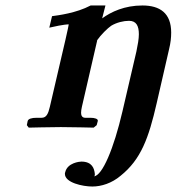

<svg xmlns="http://www.w3.org/2000/svg" viewBox="-20 -465 683 701"><path d="M478 -277 427 -58C395.6 76.9 354 176 323 179C325.9 178 326.8 174.4 326 168C323.9 151 317 125 277 125C271 125 226 129 218 164C217 166 217 168 217 170C217 202 282 216 317 216C350 216 388 204 420 177C495 117 522.8 39 552 -88L597 -284C603 -308 605 -328 605 -346C605 -417 564 -445 500 -445C435 -445 386 -422 353 -398L365 -445H311C258 -417 192 -409 170 -406L160 -364C216 -377 231 -376 231 -376C231 -375 226.9 -354 219 -320L162 -75C156 -49 149 -35 132 -35H114C95 -35 83 -31 81 -23L78 -8L85 1C85 1 167 -1 202 -1C240 -1 322 1 322 1L333 -8L337 -23C339 -31 326 -35 310 -35H291C281 -35 276 -42 276 -53C276 -59 277 -66 279 -75L335 -318L333 -316C349 -339 373 -362 386 -371C406 -383 431 -389 451 -389C478 -389 487 -370 487 -340C487 -323 483 -301 478 -277Z"/></svg>

Font: Linux Libertine O
Style: Bold Italic
Weight: 700
Italic angle: -11.5°
Designer: Philipp H. Poll
Foundry: Philipp H. Poll
Version: Version 4.1.0